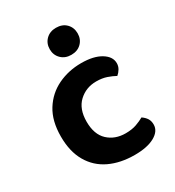

<svg xmlns="http://www.w3.org/2000/svg" viewBox="-173 -799 831 914"><g transform="rotate(-30 242.5 -342.0)"><path d="M313.4 -380.9Q257.3 -380.9 217.9 -344.2Q178.5 -307.4 178.5 -237.3Q178.5 -167.4 216.4 -132Q254.3 -96.6 312.8 -96.6Q346.8 -96.6 371.9 -105.4Q396.9 -114.3 414.9 -124.7Q431.2 -113.4 439.9 -99.8Q448.5 -86.1 448.5 -66.5Q448.5 -30.6 408.3 -8.1Q368.2 14.3 298.9 14.3Q220.7 14.3 161.5 -13.8Q102.4 -42 69.8 -98.3Q37.1 -154.6 37.1 -237.3Q37.1 -322.9 72.4 -379.4Q107.7 -435.8 166.5 -464Q225.3 -492.2 294.9 -492.2Q362.9 -492.2 402.7 -467.9Q442.5 -443.6 442.5 -407.3Q442.5 -390.7 434.2 -376.8Q425.9 -362.8 414.2 -353.2Q395.5 -363.6 370.7 -372.3Q345.8 -380.9 313.4 -380.9ZM352 -623.5Q352 -591.6 331 -570.5Q309.9 -549.4 275.3 -549.4Q241.7 -549.4 220.3 -570.5Q198.9 -591.6 198.9 -623.5Q198.9 -655.7 220.2 -676.8Q241.6 -697.9 275.1 -697.9Q310.2 -697.9 331.1 -676.8Q352 -655.7 352 -623.5Z"/></g></svg>

Font: Baloo Tamma 2
Style: Regular
Weight: 400
Designer: Divya Kowshik, Shuchita Grover and Ek Type
Foundry: Ek Type
Version: Version 1.700